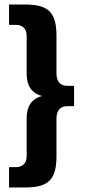

<svg xmlns="http://www.w3.org/2000/svg" viewBox="-20 -720 378 850"><path d="M230 -562C230 -664 195 -700 92 -700H20V-610H50C80 -610 98 -592 98 -562V-395C98 -343 117 -309 166 -295C117 -281 98 -247 98 -195V-28C98 2 80 20 50 20H20V110H92C195 110 230 74 230 -28V-195C230 -232 248 -250 278 -250H308V-340H278C248 -340 230 -358 230 -395Z"/></svg>

Font: Tanklager Original
Style: Regular
Weight: 400
Designer: Ariel Martín Pérez
Foundry: Tunera Type Foundry
Version: Version 1.000;Glyphs 3.3 (3310)